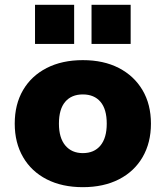

<svg xmlns="http://www.w3.org/2000/svg" viewBox="-20 -764 686 795"><path d="M323 11Q237 11 173.5 -21.5Q110 -54 75.5 -113.5Q41 -173 41 -252Q41 -332 75.5 -391Q110 -450 173.5 -482.5Q237 -515 323 -515Q409 -515 472 -482.5Q535 -450 570 -391Q605 -332 605 -252Q605 -173 570.5 -113.5Q536 -54 472.5 -21.5Q409 11 323 11ZM323 -130Q370 -130 396 -161.5Q422 -193 422 -252Q422 -312 396 -342.5Q370 -373 323 -373Q276 -373 250 -342.5Q224 -312 224 -252Q224 -193 250.5 -161.5Q277 -130 323 -130ZM359 -582V-744H521V-582ZM125 -582V-744H287V-582Z"/></svg>

Font: Nunito Sans 8pt Black
Style: Regular
Weight: 900
Version: Version 3.101;gftools[0.9.27]